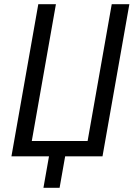

<svg xmlns="http://www.w3.org/2000/svg" viewBox="-20 -745 640 915"><path d="M34.5 0 162.5 -725H246.5L131.5 -73H397.5L512.5 -725H596.5L468.5 0H290.5L264 150H187L213.5 0Z"/></svg>

Font: JuliaMono
Style: Italic
Weight: 400
Italic angle: -9°
Monospace: yes
Designer: cormullion
Foundry: corm
Version: Version 0.057; ttfautohint (v1.8.4)